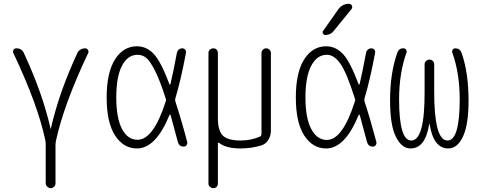

<svg xmlns="http://www.w3.org/2000/svg" viewBox="-20 -775 2540 1015"><path d="M220.7 -28.3Q181.6 -218.8 50.8 -494.1Q46.9 -502.9 51.3 -511.2Q55.7 -519.5 66.4 -519.5Q95.7 -519.5 106.4 -494.1Q205.1 -282.2 247.1 -95.7Q247.1 -93.8 248 -93.8Q249 -93.8 249 -95.7Q292 -286.1 388.7 -494.1Q393.6 -505.9 405.3 -512.7Q417 -519.5 429.7 -519.5Q439.5 -519.5 444.8 -511.7Q450.2 -503.9 446.3 -495.1Q316.4 -220.7 275.4 -29.3Q273.4 -17.6 273.4 -11.7V194.3Q273.4 205.1 265.6 212.4Q257.8 219.7 248 219.7Q238.3 219.7 230 211.9Q221.7 204.1 221.7 194.3V-11.7Q221.7 -22.5 220.7 -28.3Z M707 -485.4Q655.3 -485.4 625 -427.7Q594.7 -370.1 594.7 -260.3Q594.7 -150.4 625 -93.3Q655.3 -36.1 707 -36.1Q791 -36.1 855.5 -237.3Q859.4 -246.1 856.4 -252.9Q826.2 -348.6 799.3 -401.4Q772.5 -454.1 752.4 -469.7Q732.4 -485.4 707 -485.4ZM704.1 9.8Q632.8 9.8 588.4 -58.6Q543.9 -127 543.9 -259.8Q543.9 -391.6 587.9 -460.9Q631.8 -530.3 704.1 -530.3Q754.9 -530.3 793 -489.7Q831.1 -449.2 876 -329.1Q877 -327.1 878.4 -327.6Q879.9 -328.1 880.9 -330.1Q897.5 -400.4 915 -495.1Q917 -505.9 924.8 -512.7Q932.6 -519.5 942.9 -519.5Q953.1 -519.5 959 -512.2Q964.8 -504.9 962.9 -495.1Q935.5 -348.6 907.2 -255.9Q904.3 -247.1 907.2 -238.3Q939.5 -139.6 969.7 -24.4Q971.7 -15.6 966.3 -7.8Q960.9 0 951.2 0Q926.8 0 919.9 -25.4Q887.7 -144.5 881.8 -167Q880.9 -168.9 878.9 -168.9Q877 -168.9 876 -167Q803.7 9.8 704.1 9.8Z M1108.4 219.7Q1097.7 219.7 1089.8 212.4Q1082 205.1 1082 195.3V-495.1Q1082 -504.9 1089.4 -512.2Q1096.7 -519.5 1108.4 -519.5Q1118.2 -519.5 1125 -512.7Q1131.8 -505.9 1131.8 -495.1V-150.4Q1131.8 -84 1158.2 -58.1Q1184.6 -32.2 1252 -32.2Q1306.6 -32.2 1353.5 -52.7Q1361.3 -55.7 1362.3 -65.4V-494.1Q1362.3 -504.9 1369.6 -512.2Q1377 -519.5 1387.2 -519.5Q1397.5 -519.5 1404.8 -512.2Q1412.1 -504.9 1412.1 -494.1V-84Q1412.1 -56.6 1397.9 -34.7Q1383.8 -12.7 1360.4 -5.9Q1307.6 9.8 1252 9.8Q1174.8 9.8 1138.7 -19.5Q1137.7 -21.5 1134.8 -20Q1131.8 -18.6 1131.8 -16.6V195.3Q1131.8 206.1 1125 212.9Q1118.2 219.7 1108.4 219.7Z M1767.6 -724.6Q1789.1 -754.9 1825.2 -754.9Q1835.9 -754.9 1840.3 -745.1Q1844.7 -735.4 1837.9 -726.6L1743.2 -610.4Q1728.5 -590.8 1700.2 -589.8Q1692.4 -589.8 1687.5 -597.7Q1682.6 -605.5 1688.5 -612.3ZM1708 -485.4Q1656.2 -485.4 1625.5 -427.7Q1594.7 -370.1 1594.7 -260.3Q1594.7 -150.4 1625.5 -92.8Q1656.2 -35.2 1708 -35.2Q1791 -35.2 1855.5 -237.3Q1859.4 -246.1 1856.4 -252.9Q1812.5 -391.6 1779.3 -438.5Q1746.1 -485.4 1708 -485.4ZM1704.1 9.8Q1632.8 9.8 1588.4 -58.6Q1543.9 -127 1543.9 -259.8Q1543.9 -391.6 1587.9 -460.9Q1631.8 -530.3 1704.1 -530.3Q1754.9 -530.3 1793 -489.7Q1831.1 -449.2 1876 -329.1Q1877 -327.1 1878.4 -327.6Q1879.9 -328.1 1880.9 -330.1Q1897.5 -400.4 1915 -495.1Q1917 -505.9 1924.8 -512.7Q1932.6 -519.5 1942.9 -519.5Q1953.1 -519.5 1959 -512.2Q1964.8 -504.9 1962.9 -495.1Q1935.5 -348.6 1907.2 -255.9Q1904.3 -247.1 1907.2 -238.3Q1939.5 -139.6 1969.7 -24.4Q1971.7 -15.6 1966.3 -7.8Q1960.9 0 1951.2 0Q1926.8 0 1919.9 -25.4Q1887.7 -144.5 1881.8 -167Q1880.9 -168.9 1878.9 -168.9Q1877 -168.9 1876 -167Q1803.7 9.8 1704.1 9.8Z M2150.4 9.8Q2103.5 9.8 2072.8 -52.2Q2042 -114.3 2042 -244.1Q2042 -387.7 2080.1 -496.1Q2088.9 -520.5 2113.3 -519.5Q2122.1 -519.5 2127 -512.2Q2131.8 -504.9 2128.9 -497.1Q2089.8 -387.7 2089.8 -250Q2089.8 -32.2 2154.3 -32.2Q2225.6 -32.2 2224.6 -289.1V-434.6Q2224.6 -445.3 2232.4 -452.6Q2240.2 -460 2250 -460Q2259.8 -460 2267.6 -453.1Q2275.4 -446.3 2275.4 -434.6V-289.1Q2275.4 -32.2 2345.7 -32.2Q2410.2 -32.2 2410.2 -250Q2410.2 -387.7 2371.1 -497.1Q2368.2 -504.9 2373 -512.2Q2377.9 -519.5 2386.7 -519.5Q2411.1 -519.5 2419.9 -496.1Q2457 -390.6 2457 -244.1Q2457 -114.3 2427.2 -52.2Q2397.5 9.8 2349.6 9.8Q2271.5 9.8 2251 -119.1Q2251 -120.1 2250 -120.1Q2249 -120.1 2249 -119.1Q2228.5 9.8 2150.4 9.8Z"/></svg>

Font: Rounded Mgen+ 1mn light
Style: Regular
Weight: 200
Designer: [Source Han Sans]
Ryoko NISHIZUKA  (kana & ideographs); Paul D. Hunt (Latin, Greek & Cyrillic); Wenlong ZHANG  (bopomofo
Version: Version 1.059.20150602